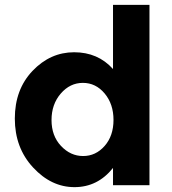

<svg xmlns="http://www.w3.org/2000/svg" viewBox="-20 -762 706 790"><path d="M445 -478V-742H595V0H445V-71Q382 8 286.5 8Q191 8 116 -73Q41 -154 41 -274Q41 -394 114 -470.5Q187 -547 285 -547Q383 -547 445 -478ZM192 -268Q192 -203 231 -161.5Q270 -120 322 -120Q374 -120 410.5 -161.5Q447 -203 447 -268.5Q447 -334 410.5 -377.5Q374 -421 321 -421Q268 -421 230 -377Q192 -333 192 -268Z"/></svg>

Font: Montserrat Alternates
Style: Bold
Weight: 700
Version: Version 2.001